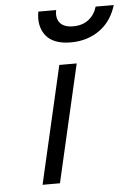

<svg xmlns="http://www.w3.org/2000/svg" viewBox="-53 -773 567 814"><g transform="rotate(-5 231.0 -366.5)"><path d="M210 -500H284L169 0H95ZM217 -733Q210 -699 227 -678.5Q244 -658 283 -658Q323 -658 349 -678.5Q375 -699 385 -733H462Q453 -702 436 -676Q419 -650 394 -631Q369 -612 337 -601.5Q305 -591 268 -591Q193 -591 161.5 -631Q130 -671 141 -733Z"/></g></svg>

Font: Panefresco 400wt
Style: Italic
Weight: 400
Foundry: Campivisivi & Chank Co
Version: Version 1.001